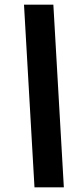

<svg xmlns="http://www.w3.org/2000/svg" viewBox="-20 -756 349 824"><path d="M128 48 83 -736H209L254 48Z"/></svg>

Font: Archivo Expanded Black
Style: Italic
Weight: 900
Width: 7
Italic angle: -10°
Designer: Hector Gatti
Foundry: Omnibus-Type
Version: Version 2.001